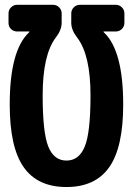

<svg xmlns="http://www.w3.org/2000/svg" viewBox="-20 -750 540 780"><path d="M450.2 -730.5Q464.8 -730.5 475.1 -720.2Q485.4 -710 485.4 -695.3V-657.2Q485.4 -642.6 475.1 -632.3Q464.8 -622.1 450.2 -622.1H401.4Q400.4 -622.1 400.4 -621.1Q400.4 -620.1 401.4 -619.1Q480.5 -545.9 480.5 -325.2Q480.5 -151.4 423.8 -70.8Q367.2 9.8 250 9.8Q132.8 9.8 76.2 -70.8Q19.5 -151.4 19.5 -325.2Q19.5 -545.9 98.6 -619.1Q99.6 -620.1 99.6 -621.1Q99.6 -622.1 98.6 -622.1H49.8Q35.2 -622.1 24.9 -631.8Q14.6 -641.6 14.6 -657.2V-695.3Q14.6 -710 24.9 -720.2Q35.2 -730.5 49.8 -730.5H195.3Q210 -730.5 220.2 -720.2Q230.5 -710 230.5 -695.3V-657.2Q230.5 -627.9 206.1 -596.7Q153.3 -526.4 153.3 -362.3Q153.3 -210.9 176.3 -154.3Q199.2 -97.7 250 -97.7Q300.8 -97.7 324.2 -154.3Q347.7 -210.9 347.7 -362.3Q347.7 -526.4 293.9 -596.7Q269.5 -627.9 269.5 -657.2V-695.3Q269.5 -710 279.8 -720.2Q290 -730.5 304.7 -730.5Z"/></svg>

Font: Rounded-L Mgen+ 1mn bold
Style: Bold
Weight: 700
Designer: [Source Han Sans]
Ryoko NISHIZUKA  (kana & ideographs); Paul D. Hunt (Latin, Greek & Cyrillic); Wenlong ZHANG  (bopomofo
Version: Version 1.059.20150602